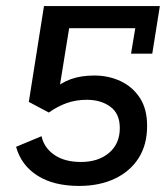

<svg xmlns="http://www.w3.org/2000/svg" viewBox="-20 -603 549 633"><path d="M241 10Q157 10 103.5 -24Q50 -58 33 -119L117 -154Q125 -116 159 -92.5Q193 -69 247 -69Q304 -69 339.5 -99Q375 -129 375 -181Q375 -228 344 -251Q313 -274 266 -274Q230 -274 199.5 -263Q169 -252 141 -232L75 -267L125 -583H507L482 -426H412L426 -510H208L173 -294L151 -304Q180 -330 213.5 -342Q247 -354 291 -354Q338 -354 377.5 -335.5Q417 -317 441 -280.5Q465 -244 465 -188Q465 -125 436.5 -81Q408 -37 357.5 -13.5Q307 10 241 10Z"/></svg>

Font: Rokkitt Medium
Style: Italic
Weight: 500
Italic angle: -9°
Designer: Vernon Adams
Foundry: Vernon Adams
Version: Version 3.103